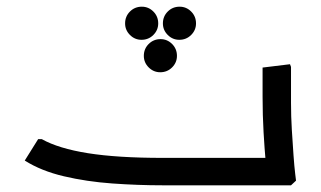

<svg xmlns="http://www.w3.org/2000/svg" viewBox="-20 -554 959 574"><path d="M467 0Q392 0 315.5 -5.5Q239 -11 171 -27Q103 -43 54 -74L94 -138H105Q155 -110 243 -96Q331 -82 467 -82H774L773 0ZM774 0 777 -42Q777 -42 774 -74.5Q771 -107 768 -158Q765 -209 765 -265V-352L847 -362L850 -354V-247Q850 -206 852.5 -165Q855 -124 857.5 -89.5Q860 -55 862.5 -34.5Q865 -14 865 -14L850 0ZM679 0V-82H785V0ZM679 0Q668 0 663.5 -12Q659 -24 659 -42Q659 -60 663.5 -71Q668 -82 679 -82ZM403 -435Q383 -435 368.5 -449.5Q354 -464 354 -484Q354 -505 368.5 -519.5Q383 -534 404 -534Q424 -534 438.5 -519.5Q453 -505 453 -484Q453 -464 438.5 -449.5Q424 -435 403 -435ZM516 -435Q496 -435 481.5 -449.5Q467 -464 467 -484Q467 -505 481.5 -519.5Q496 -534 517 -534Q537 -534 551.5 -519.5Q566 -505 566 -484Q566 -464 551.5 -449.5Q537 -435 516 -435ZM459 -338Q439 -338 424.5 -352.5Q410 -367 410 -387Q410 -408 424.5 -422.5Q439 -437 460 -437Q480 -437 494.5 -422.5Q509 -408 509 -387Q509 -367 494.5 -352.5Q480 -338 459 -338Z"/></svg>

Font: Fustat Medium
Style: Regular
Weight: 500
Designer: Mohamed Gaber, Khaled Hosny, Laura Garcia Mut
Foundry: Kief Type Foundry, Alif Type Foundry, Hard Type Foundry
Version: Version 1.007